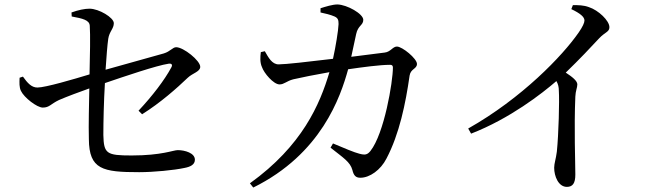

<svg xmlns="http://www.w3.org/2000/svg" viewBox="-20 -795 3010 862"><path d="M602 -298 618 -282C701 -334 775 -400 823 -446C845 -467 879 -473 879 -495C879 -523 804 -583 771 -583C755 -583 745 -564 715 -555L454 -482C458 -542 462 -594 466 -621C471 -654 491 -666 491 -691C491 -716 424 -756 382 -756C360 -756 331 -750 301 -739L302 -721C351 -712 381 -705 383 -680C386 -641 384 -542 382 -461C313 -440 184 -402 148 -402C121 -402 103 -423 83 -451L68 -446C67 -424 66 -403 74 -387C88 -357 146 -312 172 -312C202 -312 207 -328 245 -346C282 -362 336 -382 381 -398C380 -331 377 -236 379 -170C380 -34 441 -22 605 -22C670 -22 762 -31 808 -41C835 -46 855 -56 855 -78C855 -108 810 -121 778 -121C758 -121 706 -97 571 -97C458 -97 446 -105 444 -189C444 -248 446 -338 451 -422C539 -452 683 -501 737 -509C751 -511 756 -504 749 -492C719 -436 664 -364 602 -298Z M1102 28 1117 47C1423 -104 1509 -361 1543 -484C1605 -493 1685 -504 1732 -504C1740 -504 1744 -500 1744 -492C1744 -428 1705 -195 1643 -117C1629 -100 1619 -98 1593 -105C1572 -110 1522 -131 1475 -151L1464 -132C1522 -86 1552 -68 1562 -32C1568 -7 1577 3 1598 3C1640 3 1689 -32 1715 -83C1773 -193 1801 -330 1819 -456C1824 -487 1852 -485 1852 -508C1852 -532 1786 -586 1762 -586C1743 -586 1734 -562 1707 -559L1557 -540L1579 -642C1587 -681 1611 -681 1611 -706C1611 -733 1538 -774 1495 -775C1473 -775 1441 -765 1419 -758V-739C1438 -735 1464 -729 1482 -721C1497 -714 1500 -706 1500 -687C1499 -658 1487 -585 1475 -531C1367 -518 1261 -506 1231 -506C1201 -506 1185 -537 1169 -565L1151 -561C1148 -538 1147 -514 1156 -494C1165 -467 1208 -416 1235 -416C1256 -416 1266 -431 1297 -439C1326 -446 1402 -461 1459 -471C1416 -326 1337 -141 1102 28Z M2525 44C2551 44 2563 28 2563 -11C2563 -68 2557 -218 2563 -361C2564 -387 2572 -402 2572 -416C2572 -432 2549 -450 2520 -469C2583 -530 2633 -583 2669 -622C2697 -652 2716 -651 2716 -673C2716 -702 2667 -749 2624 -763C2600 -772 2576 -772 2552 -772L2545 -754C2585 -735 2604 -719 2604 -703C2604 -693 2596 -675 2578 -649C2506 -545 2323 -354 2082 -218L2095 -195C2270 -263 2413 -375 2478 -431C2486 -417 2489 -404 2489 -387C2492 -343 2488 -192 2480 -114C2476 -82 2468 -61 2468 -42C2468 -4 2487 44 2525 44Z"/></svg>

Font: Source Han Serif CN Medium
Style: Regular
Weight: 500
Designer: Ryoko NISHIZUKA 西塚涼子 (kana & ideographs); Frank Grießhammer (Latin, Greek & Cyrillic); Wenlong ZHANG 张文龙 (bopomofo); San
Foundry: Adobe
Version: Version 2.002;hotconv 1.1.0;makeotfexe 2.6.0